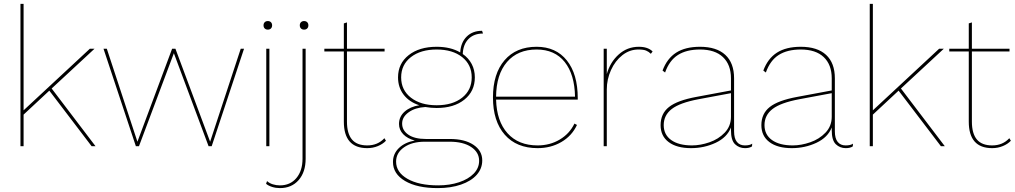

<svg xmlns="http://www.w3.org/2000/svg" viewBox="-20 -750 5208 985"><path d="M233 -285 101 -162V0H85V-730H101V-184L441 -500H465L245 -296L470 0H450Z M1232 -500 1066 0H1050L872 -477L693 0H677L511 -500H528L685 -23L863 -500H880L1058 -23L1215 -500Z M1332 -620Q1332 -630 1338 -636Q1344 -642 1354 -642Q1364 -642 1370 -636Q1376 -630 1376 -620Q1376 -610 1370 -604Q1364 -598 1354 -598Q1344 -598 1338 -604Q1332 -610 1332 -620ZM1362 0H1346V-500H1362Z M1562 -620Q1562 -610 1556 -604Q1550 -598 1540 -598Q1530 -598 1524 -604Q1518 -610 1518 -620Q1518 -630 1524 -636Q1530 -642 1540 -642Q1550 -642 1556 -636Q1562 -630 1562 -620ZM1548 64Q1548 133 1512 174Q1476 215 1416 215Q1395 215 1376 209Q1357 203 1345 193L1350 179Q1362 190 1379.5 195.5Q1397 201 1416 201Q1469 201 1500.5 163.5Q1532 126 1532 64V-500H1548Z M1960 -28Q1944 -11 1918.5 -0.5Q1893 10 1864 10Q1744 10 1744 -126V-486H1644V-500H1744V-630L1760 -635V-500H1953V-486H1760V-126Q1760 -65 1785.5 -34.5Q1811 -4 1864 -4Q1918 -4 1952 -41Z M2454 73Q2454 115 2425.5 147Q2397 179 2345 197Q2293 215 2226 215Q2120 215 2058 178.5Q1996 142 1996 81Q1996 39 2026.5 9.5Q2057 -20 2108 -29Q2070 -39 2048.5 -61.5Q2027 -84 2027 -114Q2027 -152 2056 -177.5Q2085 -203 2131 -210Q2079 -227 2050.5 -264.5Q2022 -302 2022 -353Q2022 -424 2076.5 -467Q2131 -510 2220 -510Q2292 -510 2341 -481Q2344 -532 2374 -562Q2404 -592 2453 -592L2458 -578Q2411 -578 2383.5 -550Q2356 -522 2354 -473Q2384 -452 2400 -421.5Q2416 -391 2416 -353Q2416 -282 2362.5 -239Q2309 -196 2220 -196Q2192 -196 2162 -201Q2110 -198 2076.5 -174Q2043 -150 2043 -116Q2043 -81 2075 -59Q2107 -37 2165 -37H2288Q2364 -37 2409 -7Q2454 23 2454 73ZM2220 -210Q2302 -210 2351 -249Q2400 -288 2400 -353Q2400 -418 2351 -457Q2302 -496 2220 -496Q2138 -496 2088 -457Q2038 -418 2038 -353Q2038 -288 2088 -249Q2138 -210 2220 -210ZM2438 75Q2438 31 2397 4Q2356 -23 2287 -23H2159Q2094 -23 2053 5.5Q2012 34 2012 79Q2012 134 2070.5 167.5Q2129 201 2228 201Q2287 201 2335 185Q2383 169 2410.5 140.5Q2438 112 2438 75Z M2944 -239H2525Q2528 -128 2584 -66Q2640 -4 2738 -4Q2801 -4 2851.5 -34Q2902 -64 2927 -116L2940 -109Q2914 -53 2860 -21.5Q2806 10 2738 10Q2630 10 2569.5 -59Q2509 -128 2509 -250Q2509 -372 2568.5 -441Q2628 -510 2733 -510Q2832 -510 2888 -440Q2944 -370 2944 -246ZM2525 -254H2930Q2928 -368 2877 -432Q2826 -496 2733 -496Q2636 -496 2581 -432Q2526 -368 2525 -254Z M3328 -486 3319 -474Q3308 -485 3294.5 -490.5Q3281 -496 3255 -496Q3210 -496 3173 -467Q3136 -438 3114.5 -390.5Q3093 -343 3093 -291V0H3077V-500H3093V-370Q3110 -431 3154 -470.5Q3198 -510 3257 -510Q3304 -510 3328 -486Z M3839 -13 3838 1Q3825 10 3802 10Q3772 10 3751 -10Q3730 -30 3730 -82V-96Q3710 -45 3651.5 -17.5Q3593 10 3525 10Q3452 10 3410.5 -21Q3369 -52 3369 -108Q3369 -167 3412 -201Q3455 -235 3553 -253L3730 -286V-348Q3730 -418 3689 -457Q3648 -496 3571 -496Q3502 -496 3458 -468Q3414 -440 3392 -378L3379 -388Q3402 -450 3449 -480Q3496 -510 3571 -510Q3656 -510 3701 -468.5Q3746 -427 3746 -348V-76Q3746 -40 3760.5 -22Q3775 -4 3801 -4Q3827 -4 3839 -13ZM3730 -151V-272L3564 -241Q3468 -223 3426.5 -191Q3385 -159 3385 -108Q3385 -59 3423.5 -31.5Q3462 -4 3530 -4Q3573 -4 3619.5 -20Q3666 -36 3698 -69.5Q3730 -103 3730 -151Z M4356 -13 4355 1Q4342 10 4319 10Q4289 10 4268 -10Q4247 -30 4247 -82V-96Q4227 -45 4168.5 -17.5Q4110 10 4042 10Q3969 10 3927.5 -21Q3886 -52 3886 -108Q3886 -167 3929 -201Q3972 -235 4070 -253L4247 -286V-348Q4247 -418 4206 -457Q4165 -496 4088 -496Q4019 -496 3975 -468Q3931 -440 3909 -378L3896 -388Q3919 -450 3966 -480Q4013 -510 4088 -510Q4173 -510 4218 -468.5Q4263 -427 4263 -348V-76Q4263 -40 4277.5 -22Q4292 -4 4318 -4Q4344 -4 4356 -13ZM4247 -151V-272L4081 -241Q3985 -223 3943.5 -191Q3902 -159 3902 -108Q3902 -59 3940.5 -31.5Q3979 -4 4047 -4Q4090 -4 4136.5 -20Q4183 -36 4215 -69.5Q4247 -103 4247 -151Z M4590 -285 4458 -162V0H4442V-730H4458V-184L4798 -500H4822L4602 -296L4827 0H4807Z M5166 -28Q5150 -11 5124.5 -0.5Q5099 10 5070 10Q4950 10 4950 -126V-486H4850V-500H4950V-630L4966 -635V-500H5159V-486H4966V-126Q4966 -65 4991.5 -34.5Q5017 -4 5070 -4Q5124 -4 5158 -41Z"/></svg>

Font: Work Sans Hairline
Style: Regular
Weight: 400
Designer: Wei Huang
Foundry: Wei Huang
Version: Version 1.032